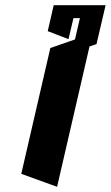

<svg xmlns="http://www.w3.org/2000/svg" viewBox="-20 -720 427 740"><path d="M187 -700H387L352 -550L325 -541L200 0L62 -50L174 -535L269 -568L288 -650H263L244 -569L164 -600Z"/></svg>

Font: SOV_Meka
Style: Italic
Weight: 400
Italic angle: -13°
Version: Version 1.00